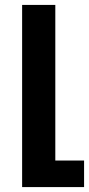

<svg xmlns="http://www.w3.org/2000/svg" viewBox="-20 -522 362 781"><path d="M70 -502H205V131H322V239H70Z"/></svg>

Font: Noto Sans Armenian SmBd Narrow
Style: Regular
Weight: 600
Width: 4
Designer: Monotype Design team
Foundry: Monotype Imaging Inc.
Version: Version 1.000